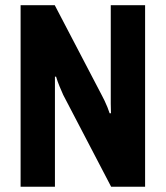

<svg xmlns="http://www.w3.org/2000/svg" viewBox="-20 -707 627 727"><path d="M58 0V-687.2H187.4L366.1 -345.1Q370.3 -337.3 375.9 -325.7Q381.4 -314.2 386.6 -301.5Q391.7 -288.9 395.2 -278L400.2 -278.2Q399.4 -297.1 399.4 -315Q399.4 -332.8 399.4 -345.1V-687.2H529.4V0H400.8L219.4 -347.6Q213.5 -360.6 205.6 -379.6Q197.7 -398.6 192.3 -416.8H188Q188 -401.5 188 -382.5Q188 -363.6 188 -347.6V0Z"/></svg>

Font: Archivo SemiBold Condensed
Style: Regular
Weight: 600
Width: 3
Version: Version 2.001